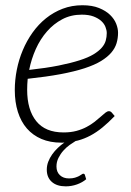

<svg xmlns="http://www.w3.org/2000/svg" viewBox="-20 -524 488 714"><path d="M289.5 122Q294 122 295.5 126L300.5 142.5Q286.5 154.5 266.2 161.8Q246 169 224.5 169Q191.5 169 172.8 152.5Q154 136 154 107Q154 91.5 159.5 77.2Q165 63 174 50.2Q183 37.5 194.8 26.2Q206.5 15 219.5 6Q217 6.5 214 6.5H208Q166.5 6.5 134.2 -7.2Q102 -21 80 -46.2Q58 -71.5 46.5 -107.8Q35 -144 35 -189Q35 -226.5 42.5 -264.5Q50 -302.5 64.8 -337.5Q79.5 -372.5 101.2 -403Q123 -433.5 151 -456Q179 -478.5 213 -491.5Q247 -504.5 286.5 -504.5Q323 -504.5 348.2 -494.2Q373.5 -484 389.2 -468.8Q405 -453.5 412 -435.8Q419 -418 419 -402.5Q419 -382 413.5 -363.5Q408 -345 394 -328.5Q380 -312 356 -297.2Q332 -282.5 294.5 -270.2Q257 -258 205 -248.2Q153 -238.5 83 -231Q82 -220.5 81.5 -210.2Q81 -200 81 -190Q81 -115.5 114.8 -73.5Q148.5 -31.5 216.5 -31.5Q243 -31.5 264.2 -37.2Q285.5 -43 302.2 -52Q319 -61 331.8 -71Q344.5 -81 354.5 -90Q364.5 -99 371.8 -104.8Q379 -110.5 385 -110.5Q391 -110.5 395.5 -105.5L406.5 -92.5Q383 -68 361 -50Q339 -32 316.5 -20Q294 -8 270 -1.5Q265.5 0 261 0.5Q251 6.5 239 15Q226.5 24 215.8 36Q205 48 197.5 63Q190 78 190 95Q190 115.5 202.8 127.5Q215.5 139.5 236.5 139.5Q249.5 139.5 258.5 136.8Q267.5 134 273.8 130.8Q280 127.5 283.5 124.8Q287 122 289.5 122ZM284 -469.5Q244 -469.5 211.8 -452.5Q179.5 -435.5 154.8 -407.2Q130 -379 113.2 -341.8Q96.5 -304.5 88.5 -264Q152 -271 198 -280.2Q244 -289.5 276 -299.8Q308 -310 327.8 -322Q347.5 -334 358.5 -346.8Q369.5 -359.5 373.2 -373Q377 -386.5 377 -401Q377 -411.5 372.2 -423.8Q367.5 -436 356.5 -446Q345.5 -456 327.8 -462.8Q310 -469.5 284 -469.5Z"/></svg>

Font: Lato TR Light
Style: Italic
Weight: 300
Italic angle: -12°
Designer: Lukasz Dziedzic
Foundry: Lukasz Dziedzic
Version: Version 1.104 2013